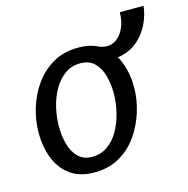

<svg xmlns="http://www.w3.org/2000/svg" viewBox="-94 -691 778 795"><g transform="rotate(-15 295.0 -294.0)"><path d="M216 13Q152 13 111.5 -17.5Q71 -48 52.5 -97.5Q34 -147 34 -204Q34 -257 50 -310Q66 -363 97.5 -407Q129 -451 175.5 -477.5Q222 -504 283 -504Q347 -504 387 -473.5Q427 -443 446 -393.5Q465 -344 465 -288Q465 -234 448.5 -181Q432 -128 401 -84Q370 -40 323.5 -13.5Q277 13 216 13ZM223 -52Q261 -52 290 -72.5Q319 -93 338 -127Q357 -161 367 -202Q377 -243 377 -283Q377 -325 367 -360.5Q357 -396 334.5 -417.5Q312 -439 275 -439Q237 -439 208.5 -418.5Q180 -398 160.5 -364Q141 -330 131.5 -289.5Q122 -249 122 -208Q122 -167 132 -131.5Q142 -96 164.5 -74Q187 -52 223 -52ZM365 -487Q400 -472 427.5 -484Q455 -496 471.5 -527.5Q488 -559 488 -601H590Q586 -564 569 -527.5Q552 -491 522 -463.5Q492 -436 450.5 -426Q409 -416 357 -429Z"/></g></svg>

Font: Rosario Medium
Style: Italic
Weight: 500
Italic angle: -8.05°
Version: Version 1.201